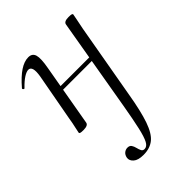

<svg xmlns="http://www.w3.org/2000/svg" viewBox="-198 -487 854 854"><g transform="rotate(-45 229.0 -60.0)"><path d="M193.6 275Q160 275 144.8 261.6Q129.6 248.2 132 231.6Q134.8 216.4 144.3 208.8Q153.8 201.2 165 201.2Q178.6 201.2 184.4 209.9Q190.2 218.6 193 230.5Q195.8 242.4 200.1 251.1Q204.4 259.8 215 259.8Q230.6 259.8 241 240.5Q251.4 221.2 261.5 176.8Q271.6 132.4 284.4 58L359.6 -379.6Q362.2 -394.8 390.8 -394.8Q406 -394.8 410.1 -393Q414.2 -391.2 414.2 -388.4Q414.2 -385.2 409.2 -362.4Q404.2 -339.6 399.2 -312.8L337.4 38Q322 129.4 304 181.3Q286 233.2 260 254.1Q234 275 193.6 275ZM82.4 8Q68.2 8 63.6 6.3Q59 4.6 59 1.6Q59 -1.6 64.5 -24.8Q70 -48 74 -74L115 -297Q124.8 -355.6 98.4 -355.6Q86.8 -355.6 68.7 -344Q50.6 -332.4 29.2 -310Q26.2 -306 21.8 -310.5Q17.4 -315 21.2 -318.2Q54.8 -357.2 83.4 -376.1Q112 -395 137.6 -395Q162.4 -395 168.8 -373.3Q175.2 -351.6 165.6 -299.4L114.4 -7.2Q111.8 8 82.4 8ZM119 -183.4 122.8 -202.6H355.2L352.2 -183.4Z"/></g></svg>

Font: Cormorant Garamond Light
Style: Italic
Weight: 300
Italic angle: -10°
Designer: Christian Thalmann (Catharsis Fonts)
Foundry: Catharsis Fonts
Version: Version 4.001